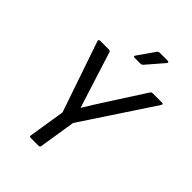

<svg xmlns="http://www.w3.org/2000/svg" viewBox="-240 -955 1067 1067"><g transform="rotate(45 293.5 -421.0)"><path d="M293.9 -723.1Q288.6 -723.1 287.1 -726.3Q285.6 -729.5 289.1 -734.9L356.9 -832Q363.3 -841.8 374 -841.8H437Q442.9 -841.8 444.6 -837.9Q446.3 -834 441.9 -829.1L358.9 -732.9Q350.6 -723.1 342.8 -723.1ZM200.2 0Q190.4 0 191.9 -9.8L226.1 -225.1L83 -643.1Q81.5 -647.9 84 -651.4Q86.4 -654.8 90.8 -654.8H162.1Q170.9 -654.8 173.8 -646L237.8 -443.8Q258.8 -379.4 278.8 -314.9H279.8Q316.9 -376.5 359.9 -442.9L491.2 -647Q496.1 -654.8 503.9 -654.8H580.1Q585 -654.8 586.4 -651.6Q587.9 -648.4 585 -643.1L309.1 -225.1L274.9 -9.8Q273.4 0 264.2 0Z"/></g></svg>

Font: Sofia Sans
Style: Italic
Weight: 400
Italic angle: -9°
Designer: Botio Nikoltchev, Ani Petrova
Foundry: lettersoup
Version: Version 4.100